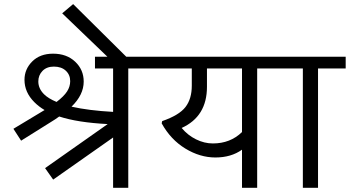

<svg xmlns="http://www.w3.org/2000/svg" viewBox="-20 -895 1667 915"><path d="M519 0V-239.7L233.4 -39.1L194.8 -93.8L493.2 -303.7Q350.1 -311 262.2 -339.8Q244.6 -326.7 220.2 -312L80.6 -224.6L43.9 -281.2L182.6 -364.7Q184.6 -365.7 187.7 -367.7Q190.9 -369.6 192.4 -370.6Q165 -386.7 143.6 -408.2Q96.7 -455.1 96.7 -514.6Q96.7 -565.4 133.8 -602.3Q170.9 -639.2 232.9 -639.2Q297.9 -639.2 338.4 -600.8Q378.9 -562.5 378.9 -506.3Q378.9 -442.9 320.8 -386.7Q402.3 -368.2 519 -361.8V-568.8H432.6V-624.5H722.2V-568.8H591.3V0ZM189.9 -445.8Q210 -425.8 249.5 -409.2Q284.7 -436 299.6 -459.2Q314.5 -482.4 314.5 -508.3Q314.5 -538.6 293.5 -558.1Q272.5 -577.6 236.8 -577.6Q202.6 -577.6 182.6 -557.1Q162.6 -536.6 162.6 -506.8Q162.6 -473.1 189.9 -445.8Z M599.1 -607.4H509.8L276.4 -831.5L328.6 -875.5Z M1133.3 0V-181.6Q1081.5 -144.5 1006.3 -144.5Q933.1 -144.5 863.3 -187Q793.5 -229.5 750.5 -307.1L752.9 -317.9Q833.5 -345.7 863.8 -384.8Q894 -423.8 894 -486.8V-568.8H692.9V-624.5H1337.4V-568.8H1205.6V0ZM994.6 -211.4Q1077.6 -211.4 1133.3 -265.6V-568.8H966.3V-481.4Q966.3 -339.8 845.7 -285.2Q874.5 -250.5 914.1 -231Q953.6 -211.4 994.6 -211.4Z M1423.3 0V-568.8H1308.1V-624.5H1627.4V-568.8H1495.6V0Z"/></svg>

Font: Khula Regular
Style: Regular
Weight: 400
Designer: Erin McLaughlin, Steve Matteson
Version: Version 1.000;PS 1.0;hotconv 1.0.72;makeotf.lib2.5.5900